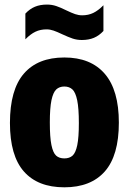

<svg xmlns="http://www.w3.org/2000/svg" viewBox="-20 -809 563 840"><path d="M23.5 -271Q23.5 -416.5 84.5 -487Q145.5 -557.5 261.5 -557.5Q377 -557.5 438.5 -486Q500 -414.5 500 -272.5Q500 -129 438.8 -59.2Q377.5 10.5 261.5 10.5Q145.5 10.5 84.5 -58.8Q23.5 -128 23.5 -271ZM325 -270.5Q325 -335 317.8 -370Q310.5 -405 296.8 -417.8Q283 -430.5 261.5 -430.5Q240 -430.5 226.2 -417.8Q212.5 -405 205.2 -370.8Q198 -336.5 198 -273Q198 -208.5 205 -174.5Q212 -140.5 225.5 -128.2Q239 -116 261.5 -116Q284 -116 297.5 -128.2Q311 -140.5 318 -174Q325 -207.5 325 -270.5ZM252.5 -659Q229.5 -670 214.2 -675.2Q199 -680.5 183.5 -680.5Q156.5 -680.5 135 -670.2Q113.5 -660 91 -637V-749.5Q110 -770 132.8 -779.5Q155.5 -789 185.5 -789Q207 -789 226.2 -782.5Q245.5 -776 270.5 -763.5Q293.5 -752.5 308.8 -747.2Q324 -742 339.5 -742Q366.5 -742 388.2 -752.5Q410 -763 432.5 -786V-673.5Q413.5 -653 390.8 -643.5Q368 -634 338 -634Q317 -634 298.2 -640.2Q279.5 -646.5 252.5 -659Z"/></svg>

Font: Encode Sans Condensed ExtraBold
Style: Regular
Weight: 800
Width: 3
Designer: Multiple Designers
Foundry: Impallari Type
Version: Version 2.000